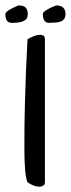

<svg xmlns="http://www.w3.org/2000/svg" viewBox="-66 -699 266 720"><path d="M102.5 -15.6Q102.5 1 79.1 1Q61.5 1 37.1 -15.6Q25.4 -42 25.4 -141.6Q25.4 -241.2 27.3 -306.2Q29.3 -371.1 31.2 -425.8Q37.1 -544.9 37.1 -551.8Q65.4 -568.4 84 -568.4Q102.5 -568.4 102.5 -551.8ZM-22.5 -613.3Q-45.9 -613.3 -45.9 -646.5Q-45.9 -658.2 2.9 -678.7Q23.4 -678.7 30.8 -669.9Q38.1 -661.1 38.1 -647.5Q38.1 -633.8 32.2 -627.4Q26.4 -621.1 17.6 -618.2Q5.9 -613.3 -22.5 -613.3ZM118.2 -613.3Q94.7 -613.3 94.7 -646.5Q94.7 -659.2 144.5 -678.7Q179.7 -678.7 179.7 -645.5Q179.7 -615.2 138.7 -614.3Q127.9 -613.3 118.2 -613.3Z"/></svg>

Font: Architects Daughter
Style: Regular
Weight: 400
Designer: Kimberly Geswein
Foundry: Kimberly Geswein
Version: Version 1.003 2010